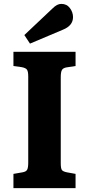

<svg xmlns="http://www.w3.org/2000/svg" viewBox="-20 -966 457 986"><path d="M49 0V-73L95 -81Q114 -84 119.5 -94.5Q125 -105 125 -131V-573Q125 -598 119 -607.5Q113 -617 92 -621L49 -627V-700H368V-627L322 -620Q304 -617 298 -606.5Q292 -596 292 -569V-128Q292 -102 297.5 -93.5Q303 -85 324 -81L368 -73V0ZM134 -742 105 -786 248 -921Q262 -935 273 -940.5Q284 -946 295 -946Q323 -946 339 -924.5Q355 -903 355 -878Q355 -834 302 -813Z"/></svg>

Font: Literata
Style: Bold
Weight: 700
Designer: Latin by Veronika Burian and Jose Scaglione. Greek by Irene Vlachou. Cyrillic by Vera Evstafieva.
Foundry: TypeTogether
Version: Version 3.103; ttfautohint (v1.8.4.7-5d5b);gftools[0.9.29]